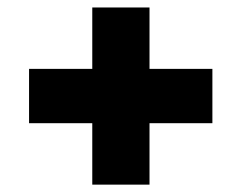

<svg xmlns="http://www.w3.org/2000/svg" viewBox="-20 -608 649 516"><path d="M228 -111.8V-276.9H58.1V-422.9H228V-587.9H381.8V-422.9H550.8V-276.9H381.8V-111.8Z"/></svg>

Font: Montserrat ExtraBold
Style: Regular
Weight: 800
Designer: Julieta Ulanovsky
Foundry: Julieta Ulanovsky
Version: Version 9.000